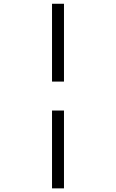

<svg xmlns="http://www.w3.org/2000/svg" viewBox="-20 -865 626 1036"><path d="M260.7 151.4H325.2V-268.6H260.7ZM260.7 -424.8H325.2V-844.7H260.7Z"/></svg>

Font: Cascadia Code PL Light
Style: Regular
Weight: 300
Monospace: yes
Designer: Aaron Bell
Foundry: Saja Typeworks
Version: Version 2404.023